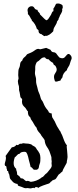

<svg xmlns="http://www.w3.org/2000/svg" viewBox="-20 -1053 442 1086"><path d="M209 -774.4 241.2 -782.2Q247.1 -779.3 253.4 -776.9Q259.8 -774.4 265.6 -771.5Q271.5 -758.8 281.2 -757.8Q294.9 -757.8 302.7 -744.1Q309.6 -734.4 316.4 -727.5Q335 -718.8 345.7 -728.5L359.4 -744.1Q370.1 -753.9 380.9 -738.3Q386.7 -730.5 384.8 -719.7Q379.9 -709 377.4 -699.7Q375 -690.4 372.6 -684.6Q370.1 -678.7 364.3 -670.4Q358.4 -662.1 358.4 -656.2Q335 -638.7 333 -615.2Q323.2 -603.5 321.3 -596.7Q312.5 -595.7 305.7 -592.8Q298.8 -589.8 291 -592.8Q289.1 -600.6 287.1 -606Q285.2 -611.3 285.6 -621.1Q286.1 -630.9 294.9 -643.1Q303.7 -655.3 299.3 -668.5Q294.9 -681.6 288.6 -684.1Q282.2 -686.5 280.3 -697.3Q265.6 -704.1 254.9 -717.8Q241.2 -716.8 234.4 -728.5Q221.7 -729.5 212.9 -721.7L199.2 -709Q194.3 -705.1 188.5 -702.1Q178.7 -685.5 179.2 -671.4Q179.7 -657.2 178.2 -647.9Q176.8 -638.7 178.7 -629.9Q180.7 -621.1 182.6 -614.7Q184.6 -608.4 184.1 -598.1Q183.6 -587.9 186 -577.6Q188.5 -567.4 190.9 -559.6Q193.4 -551.8 194.3 -545.4Q195.3 -539.1 200.7 -527.3Q206.1 -515.6 208 -506.3Q210 -497.1 213.9 -489.3Q221.7 -480.5 225.6 -469.7Q229.5 -459 235.4 -449.2Q241.2 -439.5 247.6 -432.6Q253.9 -425.8 256.8 -417Q265.6 -411.1 272.5 -411.1Q272.5 -401.4 275.4 -389.6Q278.3 -383.8 282.7 -377.9Q287.1 -372.1 290 -365.7Q293 -359.4 295.9 -352.5Q298.8 -345.7 302.2 -339.4Q305.7 -333 310.1 -326.7Q314.5 -320.3 317.4 -314.5Q324.2 -306.6 323.7 -304.7Q323.2 -302.7 327.1 -296.9Q331.1 -291 339.8 -266.1Q348.6 -241.2 358.4 -231.4Q356.4 -223.6 357.9 -216.8Q359.4 -210 359.4 -202.1Q359.4 -194.3 361.3 -179.2Q363.3 -164.1 360.4 -151.9Q357.4 -139.6 357.9 -136.2Q358.4 -132.8 354.5 -126.5Q350.6 -120.1 347.7 -114.3Q344.7 -108.4 342.3 -104Q339.8 -99.6 337.9 -96.2Q335.9 -92.8 335 -88.9Q334 -85 333 -83Q324.2 -77.1 324.2 -76.2Q324.2 -74.2 311.5 -65.4L305.7 -56.6Q296.9 -41 291 -38.1Q280.3 -35.2 279.8 -33.2Q279.3 -31.2 277.3 -34.2Q272.5 -26.4 271 -26.9Q269.5 -27.3 268.1 -25.9Q266.6 -24.4 265.1 -22Q263.7 -19.5 260.3 -17.1Q256.8 -14.6 251.5 -13.2Q246.1 -11.7 242.2 -10.3Q238.3 -8.8 235.4 -7.8L223.6 -3.9Q204.1 2.9 197.3 9.8Q194.3 8.8 192.4 6.8Q190.4 4.9 183.6 5.4Q176.8 5.9 175.8 11.7Q169.9 7.8 163.1 10.3Q156.2 12.7 150.4 12.7L136.7 10.7Q122.1 12.7 117.2 10.3Q112.3 7.8 101.6 3.9Q90.8 0 85.4 -1.5Q80.1 -2.9 79.1 -12.7Q71.3 -12.7 63 -17.1Q54.7 -21.5 52.7 -24.4Q50.8 -27.3 44.9 -33.2Q39.1 -39.1 37.1 -43Q35.2 -46.9 34.7 -53.2Q34.2 -59.6 32.2 -66.4Q26.4 -75.2 26.9 -80.6Q27.3 -85.9 19.5 -87.9Q20.5 -93.8 18.6 -96.7Q16.6 -99.6 16.6 -106.4Q16.6 -113.3 11.7 -114.3Q6.8 -115.2 6.8 -122.1Q6.8 -128.9 8.8 -134.8Q16.6 -158.2 11.7 -170.9Q21.5 -184.6 29.8 -196.3Q38.1 -208 46.9 -219.7Q63.5 -220.7 73.2 -234.4Q80.1 -229.5 85.9 -235.4Q91.8 -241.2 97.7 -240.2Q103.5 -239.3 106.9 -241.7Q110.4 -244.1 126 -241.2Q141.6 -241.2 151.9 -237.8Q162.1 -234.4 162.1 -231.4Q178.7 -223.6 182.6 -217.3Q186.5 -210.9 191.4 -203.1Q193.4 -203.1 195.3 -199.2Q197.3 -195.3 199.2 -192.4Q210.9 -178.7 208 -143.6Q208 -134.8 204.6 -126.5Q201.2 -118.2 200.2 -109.4Q198.2 -89.8 174.8 -92.8Q168.9 -92.8 164.6 -100.1Q160.2 -107.4 153.3 -108.4Q151.4 -118.2 148.9 -127Q146.5 -135.7 143.6 -146.5Q134.8 -190.4 125 -193.4Q120.1 -195.3 109.4 -193.8Q98.6 -192.4 94.2 -187Q89.8 -181.6 87.4 -182.1Q85 -182.6 81.1 -179.7Q77.1 -176.8 72.8 -171.4Q68.4 -166 63.5 -163.1Q47.9 -116.2 71.3 -98.6Q71.3 -88.9 74.2 -85.9Q75.2 -78.1 76.2 -76.7Q77.1 -75.2 77.1 -65.4Q83 -60.5 88.4 -56.6Q93.8 -52.7 96.7 -44.9Q108.4 -44.9 114.3 -39.1Q120.1 -33.2 127.9 -28.3Q135.7 -31.2 141.1 -29.3Q146.5 -27.3 154.3 -24.4Q185.5 -27.3 211.9 -45.9Q215.8 -50.8 219.7 -51.3Q223.6 -51.8 236.3 -67.4Q247.1 -75.2 249 -78.6Q251 -82 262.7 -95.7Q274.4 -109.4 272.5 -119.1Q270.5 -128.9 272.5 -140.6Q270.5 -152.3 271 -158.2Q271.5 -164.1 269 -169.9Q266.6 -175.8 265.1 -181.6Q263.7 -187.5 259.3 -198.2Q254.9 -209 244.6 -223.6Q234.4 -238.3 232.4 -260.7Q226.6 -270.5 220.2 -277.8Q213.9 -285.2 209 -294.9Q202.1 -302.7 195.8 -310.5Q189.5 -318.4 186.5 -331.1Q177.7 -339.8 171.9 -351.6Q166 -363.3 159.7 -371.6Q153.3 -379.9 153.3 -382.8Q153.3 -388.7 145.5 -395Q137.7 -401.4 137.7 -423.8Q132.8 -426.8 130.9 -431.6Q125 -443.4 115.2 -451.2Q100.6 -464.8 105.5 -490.2Q103.5 -496.1 100.1 -498Q96.7 -500 95.2 -505.4Q93.8 -510.7 93.3 -517.1Q92.8 -523.4 91.3 -529.3Q89.8 -535.2 88.4 -540.5Q86.9 -545.9 87.9 -550.8L86.9 -565.4Q86.9 -566.4 83 -578.1L81.1 -594.7L85 -609.4L83 -627.9Q83 -657.2 86.9 -665Q90.8 -672.9 92.3 -679.7Q93.8 -686.5 94.2 -692.9Q94.7 -699.2 99.6 -705.1Q107.4 -710.9 106.9 -712.9Q106.4 -714.8 109.9 -720.2Q113.3 -725.6 117.2 -728.5Q121.1 -731.4 124.5 -734.9Q127.9 -738.3 129.9 -741.7Q131.8 -745.1 135.3 -747.1Q138.7 -749 141.1 -749.5Q143.6 -750 155.3 -755.4Q167 -760.7 175.8 -767.6Q184.6 -774.4 190.9 -775.9Q197.3 -777.3 200.2 -775.9Q203.1 -774.4 209 -774.4ZM200.2 -867.2Q200.2 -871.1 198.7 -873.5Q197.3 -876 198.2 -880.9Q195.3 -885.7 188.5 -889.6Q180.7 -918 160.2 -936.5Q160.2 -941.4 157.2 -944.3Q154.3 -947.3 150.4 -956.1Q146.5 -964.8 137.7 -973.6Q138.7 -981.4 136.7 -988.3Q134.8 -995.1 136.7 -1002Q138.7 -1008.8 145.5 -1013.7Q152.3 -1018.6 161.1 -1017.6Q169.9 -1016.6 174.8 -1007.3Q179.7 -998 192.4 -997.1Q192.4 -989.3 199.2 -983.9Q206.1 -978.5 206.1 -971.7Q214.8 -963.9 222.7 -955.1Q230.5 -946.3 241.2 -938.5Q249 -938.5 256.8 -951.2L268.6 -969.7Q272.5 -976.6 273.9 -981.9Q275.4 -987.3 282.2 -990.2V-1004.9Q287.1 -1010.7 290 -1017.1Q293 -1023.4 296.9 -1031.2Q308.6 -1035.2 319.8 -1031.2Q331.1 -1027.3 334 -1021.5Q335.9 -1009.8 334.5 -1007.8Q333 -1005.9 332 -1002.4Q331.1 -999 332 -996.1Q334 -989.3 319.3 -965.8Q316.4 -956.1 313 -950.7Q309.6 -945.3 310.5 -940.4Q306.6 -940.4 306.6 -936.5Q306.6 -932.6 302.7 -932.6Q302.7 -923.8 295.9 -913.6Q289.1 -903.3 285.6 -895.5Q282.2 -887.7 282.2 -883.3Q282.2 -878.9 280.3 -875Q268.6 -863.3 259.8 -857.4Q249 -852.5 247.1 -851.1Q245.1 -849.6 241.2 -850.6Q237.3 -851.6 235.4 -849.6Q233.4 -847.7 228.5 -849.6Q219.7 -856.4 217.3 -856.9Q214.8 -857.4 215.8 -860.4Q210 -859.4 207 -862.3Q204.1 -865.2 200.2 -867.2Z"/></svg>

Font: Mountains of Christmas
Style: Bold
Weight: 700
Designer: Crystal Kluge
Foundry: Font Diner, Inc DBA Tart Workshop
Version: Version 1.002